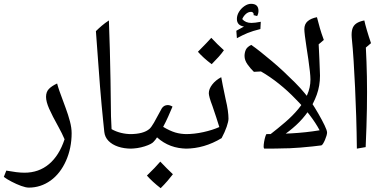

<svg xmlns="http://www.w3.org/2000/svg" viewBox="-40 -778 2022 1005"><path d="M111 204Q95 204 70.5 195Q46 186 21 173Q-4 160 -20 148L-7 115Q21 120 44.5 123Q68 126 88 126Q163 126 216.5 81Q270 36 298 -49Q291 -65 283.5 -80.5Q276 -96 267 -112Q233 -173 217 -209.5Q201 -246 201 -271Q201 -297 216 -312.5Q231 -328 259 -341Q263 -325 271 -302Q279 -279 288 -255.5Q297 -232 304 -212Q317 -177 326 -143Q335 -109 335 -81Q335 -3 305.5 63.5Q276 130 225 167Q173 204 111 204Z M648 0Q609 0 578 -10.5Q547 -21 528 -40.5Q509 -60 506 -87Q503 -116 499.5 -150Q496 -184 492 -227Q488 -270 483.5 -325.5Q479 -381 474 -452.5Q469 -524 462 -615Q476 -629 493 -643.5Q510 -658 530 -671Q533 -593 535 -517Q537 -441 538.5 -356.5Q540 -272 541 -169L544 -102Q567 -89 593.5 -82.5Q620 -76 648 -76Q656 -76 656 -68V-8Q656 0 648 0Z M639 0Q631 0 631 -8V-68Q631 -76 639 -76Q712 -76 743 -104Q752 -112 766 -136Q780 -160 807 -211Q812 -219 820 -223.5Q828 -228 838 -228Q850 -228 863 -220Q852 -194 840 -167Q828 -140 814 -114Q849 -93 877.5 -84.5Q906 -76 940 -76Q948 -76 948 -68V-8Q948 0 940 0Q847 0 782 -59Q778 -53 774 -47.5Q770 -42 765 -37Q755 -24 717.5 -12Q680 0 639 0ZM801 207Q779 190 761 173.5Q743 157 729 141Q752 119 769 101Q786 83 799 68Q834 105 865 134Q853 150 837 168.5Q821 187 801 207Z M931 0Q923 0 923 -8V-68Q923 -76 931 -76Q977 -76 1024.5 -86.5Q1072 -97 1108 -113Q1101 -136 1092 -163.5Q1083 -191 1072 -223Q1062 -249 1057.5 -265.5Q1053 -282 1053 -290Q1053 -312 1070.5 -335Q1088 -358 1118 -374Q1120 -360 1126 -331.5Q1132 -303 1141 -259Q1149 -226 1152.5 -200.5Q1156 -175 1156 -157Q1156 -142 1146.5 -114.5Q1137 -87 1120 -55Q1029 0 931 0ZM1068 -442Q1024 -475 996 -507Q1022 -533 1039 -551Q1056 -569 1066 -580Q1082 -563 1098.5 -546.5Q1115 -530 1132 -515Q1121 -499 1104.5 -480.5Q1088 -462 1068 -442Z M1343 0Q1340 -3 1340 -11Q1340 -21 1342.5 -36Q1345 -51 1349 -63.5Q1353 -76 1355 -76Q1384 -76 1417 -77Q1450 -78 1486 -80Q1522 -82 1559.5 -86Q1597 -90 1633 -96Q1613 -134 1580.5 -176.5Q1548 -219 1507 -260Q1467 -302 1420 -339.5Q1373 -377 1326 -404L1289 -402Q1271 -419 1255.5 -441Q1240 -463 1240 -485Q1240 -502 1246.5 -517Q1253 -532 1275 -543Q1297 -528 1324.5 -506Q1352 -484 1383 -458Q1413 -433 1444 -404Q1475 -375 1504 -346Q1533 -317 1555 -290Q1569 -274 1588.5 -244.5Q1608 -215 1627 -182Q1646 -149 1659 -122Q1672 -95 1672 -84Q1672 -78 1669 -67.5Q1666 -57 1661 -45.5Q1656 -34 1651 -26Q1646 -18 1642 -17Q1627 -15 1596 -11.5Q1565 -8 1532 -5.5Q1499 -3 1476 -2Q1467 -2 1448.5 -1.5Q1430 -1 1408 -0.5Q1386 0 1368.5 0Q1351 0 1343 0ZM1200 -578 1197 -617 1237 -639Q1200 -645 1200 -679Q1200 -698 1211 -716Q1222 -734 1239.5 -746Q1257 -758 1274 -758Q1313 -758 1313 -721Q1313 -707 1306 -694L1287 -699L1288 -703Q1288 -708 1284 -712Q1280 -716 1275 -716Q1259 -716 1246.5 -704.5Q1234 -693 1228 -678Q1245 -658 1276 -658Q1285 -658 1297 -659.5Q1309 -661 1325 -664L1323 -626Q1282 -616 1255.5 -605Q1229 -594 1200 -578Z M1437 -66 1370 -71Q1414 -105 1453 -138.5Q1492 -172 1521 -207Q1550 -242 1567.5 -280.5Q1585 -319 1585 -362Q1585 -377 1582 -405Q1579 -433 1574 -467Q1569 -501 1564 -533Q1559 -565 1556 -590Q1553 -615 1553 -625Q1553 -652 1570.5 -667Q1588 -682 1619 -688Q1627 -657 1634.5 -630.5Q1642 -604 1655 -569L1628 -546Q1628 -541 1629.5 -517Q1631 -493 1632 -463.5Q1633 -434 1634 -410.5Q1635 -387 1635 -382Q1635 -329 1618 -282Q1601 -235 1573 -195Q1545 -155 1509.5 -122.5Q1474 -90 1437 -66Z M1828 0Q1827 -88 1824.5 -168Q1822 -248 1818.5 -321Q1815 -394 1811 -459Q1807 -524 1801 -582Q1799 -609 1804.5 -627Q1810 -645 1825.5 -655.5Q1841 -666 1867 -671Q1871 -652 1880.5 -619.5Q1890 -587 1902 -552L1875 -529Q1879 -455 1880.5 -377Q1882 -299 1880.5 -209Q1879 -119 1874 -8Z"/></svg>

Font: Noto Naskh Arabic
Style: Regular
Weight: 400
Designer: Monotype Design Team, David Williams, Mohamad Dakak and Nizar Qandah
Foundry: Monotype Imaging Inc.
Version: Version 2.013